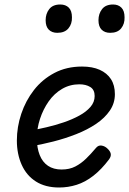

<svg xmlns="http://www.w3.org/2000/svg" viewBox="-20 -815 574 854"><path d="M243 19Q182 19 140 -7.5Q98 -34 76.5 -82Q55 -130 55 -190Q55 -250 74.5 -308.5Q94 -367 131 -414.5Q168 -462 222 -490.5Q276 -519 345 -519Q391 -519 423.5 -504.5Q456 -490 473.5 -463Q491 -436 491 -396Q491 -356 468.5 -323Q446 -290 407.5 -264Q369 -238 319.5 -218.5Q270 -199 217 -185.5Q164 -172 111 -163L114 -233Q148 -240 187 -249Q226 -258 264 -271Q302 -284 333 -301Q364 -318 382.5 -339.5Q401 -361 401 -388Q401 -416 381.5 -428Q362 -440 333 -440Q291 -440 256 -419.5Q221 -399 196.5 -364Q172 -329 158 -286.5Q144 -244 144 -200Q144 -157 156.5 -125.5Q169 -94 193.5 -77.5Q218 -61 254 -61Q289 -61 315 -74.5Q341 -88 363 -109.5Q385 -131 406 -156Q417 -170 432 -167.5Q447 -165 458 -154Q470 -143 472.5 -131.5Q475 -120 465 -106Q431 -61 395 -33Q359 -5 321 7Q283 19 243 19ZM235 -669Q211 -669 197 -683Q183 -697 183 -725Q183 -754 199 -774.5Q215 -795 248 -795Q272 -795 286 -781Q300 -767 300 -738Q301 -709 284.5 -689Q268 -669 235 -669ZM470 -669Q446 -669 432 -683Q418 -697 418 -725Q418 -754 434 -774.5Q450 -795 483 -795Q506 -795 520 -781Q534 -767 534 -738Q535 -709 519 -689Q503 -669 470 -669Z"/></svg>

Font: Playwrite DE VA
Style: Regular
Weight: 400
Designer: Veronika Burian, José Scaglione
Foundry: TypeTogether
Version: Version 1.002